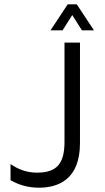

<svg xmlns="http://www.w3.org/2000/svg" viewBox="-20 -865 487 893"><path d="M337 -845H295L215 -724H271L316 -795L361 -724H417L337 -845ZM280 -667V-205C280 -103 243 -62 152 -62C102 -62 62 -79 29 -102V-27C65 -6 109 8 161 8C248 8 352 -28 352 -199V-667H280Z"/></svg>

Font: Maven Pro
Style: Regular
Weight: 400
Designer: Joe Prince
Foundry: Joe Prince
Version: Version 1.003